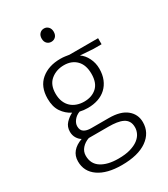

<svg xmlns="http://www.w3.org/2000/svg" viewBox="-218 -774 967 1103"><g transform="rotate(-30 265.5 -222.0)"><path d="M76 -314Q76 -393 125.5 -434.5Q175 -476 253 -476Q271 -476 284.5 -474Q298 -472 311 -470H501V-430H448L361 -436Q387 -419 403.5 -386Q420 -353 420 -315Q420 -276 407.5 -245.5Q395 -215 372.5 -194Q350 -173 319 -162.5Q288 -152 251 -152Q223 -152 198 -158Q174 -149 159 -130Q144 -111 144 -91Q144 -65 161 -53.5Q178 -42 208 -42H325Q403 -42 443 -9Q483 24 483 76Q483 146 423.5 188Q364 230 256 230Q158 230 102.5 191.5Q47 153 47 86Q47 49 68.5 23.5Q90 -2 130 -16Q115 -24 103.5 -42.5Q92 -61 92 -85Q92 -118 112.5 -140Q133 -162 158 -174Q122 -192 99 -226Q76 -260 76 -314ZM168 0Q139 10 120.5 31Q102 52 102 80Q102 134 144 161Q186 188 257 188Q304 188 336.5 178.5Q369 169 389.5 153.5Q410 138 419.5 118.5Q429 99 429 79Q429 55 419.5 39.5Q410 24 392.5 15.5Q375 7 351.5 3.5Q328 0 300 0ZM366 -312Q366 -371 335 -402.5Q304 -434 253 -434Q202 -434 166 -404.5Q130 -375 130 -316Q130 -285 139.5 -262Q149 -239 165.5 -224Q182 -209 204 -201.5Q226 -194 251 -194Q302 -194 334 -223Q366 -252 366 -312ZM219 -630Q219 -650 230.5 -662Q242 -674 259 -674Q276 -674 287.5 -662Q299 -650 299 -630Q299 -609 287.5 -597.5Q276 -586 259 -586Q242 -586 230.5 -597.5Q219 -609 219 -630Z"/></g></svg>

Font: Ek Mukta ExtraLight
Style: Regular
Weight: 275
Designer: Girish Dalvi and Yashodeep Gholap
Foundry: Ek Type
Version: Version 2.538;PS 1.002;hotconv 16.6.51;makeotf.lib2.5.65220;